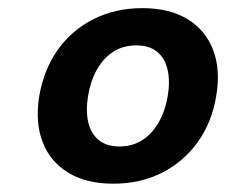

<svg xmlns="http://www.w3.org/2000/svg" viewBox="-20 -761 544 462"><path d="M252.5 -319Q187.3 -319 143.9 -345.7Q100.5 -372.3 82.4 -419.6Q64.3 -467 74.5 -530Q85.3 -593.4 118.9 -640.9Q152.5 -688.4 204.9 -714.9Q257.3 -741.4 322.6 -741.4Q388.1 -741.4 431.3 -714.9Q474.6 -688.4 492.8 -640.9Q511 -593.4 500.3 -530Q490 -467 456.1 -419.5Q422.1 -372 370.1 -345.5Q318 -319 252.5 -319ZM267.4 -408.6Q299.5 -408.6 323.3 -424.4Q347 -440.1 362.4 -467.6Q377.8 -495.1 383.7 -530.2Q389.5 -565.7 383.3 -593Q377.2 -620.4 358.5 -636.1Q339.8 -651.8 307.7 -651.8Q276.1 -651.8 252.2 -636.2Q228.3 -620.6 213 -593.2Q197.8 -565.9 191.9 -530.2Q186.1 -495.1 192.2 -467.6Q198.3 -440.1 217.1 -424.4Q235.8 -408.6 267.4 -408.6Z"/></svg>

Font: Inter
Style: Italic
Weight: 400
Italic angle: -9.3988°
Designer: Rasmus Andersson
Foundry: rsms
Version: Version 4.001;git-66647c0bb